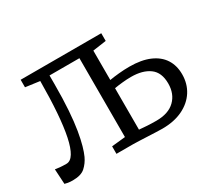

<svg xmlns="http://www.w3.org/2000/svg" viewBox="-113 -750 1047 951"><g transform="rotate(-30 411.0 -274.5)"><path d="M61 6Q45.5 6 33.8 4Q22 2 16 0L11 -86Q21.5 -84 37.2 -82.5Q53 -81 74.5 -81Q98 -81 115.2 -109Q132.5 -137 143.8 -191Q155 -245 160.8 -323Q166.5 -401 167 -501L86 -512V-555H547V-511L470 -500V-332Q492.5 -336 523.8 -339Q555 -342 584 -342Q652.5 -342 699 -322Q745.5 -302 769 -265.5Q792.5 -229 792.5 -179Q792.5 -125 765.8 -83.2Q739 -41.5 689.8 -17.8Q640.5 6 573 6Q558.5 6 536 5Q513.5 4 489 3Q464.5 2 443.2 1Q422 0 409 0H313.5V-43L391.5 -51V-502H220.5V-453Q220.5 -368.5 216 -304.8Q211.5 -241 203.8 -194.8Q196 -148.5 187 -117Q178 -85.5 169 -66Q155 -36 131.8 -15Q108.5 6 61 6ZM567 -43Q636.5 -43 673.2 -78.8Q710 -114.5 710 -174Q710 -237 671.2 -265.5Q632.5 -294 566 -294Q542 -294 515.5 -291.2Q489 -288.5 470 -285V-48Q489.5 -46 514.8 -44.5Q540 -43 567 -43Z"/></g></svg>

Font: Merriweather Light
Style: Regular
Weight: 300
Designer: Eben Sorkin
Foundry: Eben Sorkin
Version: Version 2.100